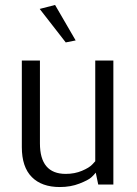

<svg xmlns="http://www.w3.org/2000/svg" viewBox="-20 -744 552 774"><path d="M245 -573 140 -708 202 -724 285 -581ZM221 10Q148 10 108 -30.5Q68 -71 68 -151V-500H141V-166Q141 -43 245 -43Q281 -43 310.5 -55.5Q340 -68 352 -81L364 -94V-500H437V0H376L366 -48Q359 -39 347.5 -28.5Q336 -18 300.5 -4Q265 10 221 10Z"/></svg>

Font: Arsenal
Style: Regular
Weight: 400
Designer: Andrij Shevchenko
Foundry: Stairsfor
Version: Version 2.001;PS 002.001;hotconv 1.0.88;makeotf.lib2.5.64775